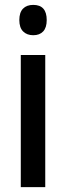

<svg xmlns="http://www.w3.org/2000/svg" viewBox="-20 -765 270 785"><path d="M116 -745Q171 -745 171 -683Q171 -652 156.5 -636.5Q142 -621 116 -621Q90 -621 74.5 -636.5Q59 -652 59 -683Q59 -714 74 -729.5Q89 -745 116 -745ZM165 -540V0H65V-540Z"/></svg>

Font: Avrile Sans Condensed Medium
Style: Regular
Weight: 500
Width: 3
Designer: Monotype Design Team
Foundry: Monotype Imaging Inc.
Version: Version 2.001;September 10, 2019;FontCreator 11.5.0.2425 64-